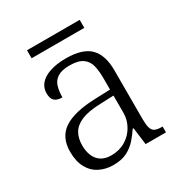

<svg xmlns="http://www.w3.org/2000/svg" viewBox="-161 -787 864 915"><g transform="rotate(-30 271.0 -330.0)"><path d="M201 10Q160 10 126 -7Q92 -24 72.5 -59.5Q53 -95 53 -148Q53 -228 109.5 -265.5Q166 -303 283 -307L366 -310V-372Q366 -411 359 -441Q352 -471 328 -488.5Q304 -506 256 -506Q213 -506 190 -491.5Q167 -477 159 -451Q151 -425 151 -391Q123 -391 109 -403.5Q95 -416 95 -446Q95 -475 113.5 -497Q132 -519 169 -531.5Q206 -544 258 -544Q349 -544 389.5 -503.5Q430 -463 430 -379V-112Q430 -80 435 -62.5Q440 -45 453 -38.5Q466 -32 491 -32H495V0H383L371 -94H366Q350 -69 328.5 -45Q307 -21 277 -5.5Q247 10 201 10ZM216 -35Q260 -35 294 -55.5Q328 -76 347 -110Q366 -144 366 -181V-277L292 -274Q226 -272 188 -256Q150 -240 134 -212Q118 -184 118 -145Q118 -113 128.5 -88Q139 -63 160.5 -49Q182 -35 216 -35ZM117 -626V-670H407V-626Z"/></g></svg>

Font: Noto Serif Hebrew Light
Style: Regular
Weight: 300
Version: Version 2.003